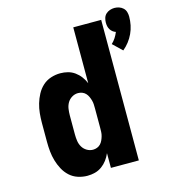

<svg xmlns="http://www.w3.org/2000/svg" viewBox="-115 -869 864 970"><g transform="rotate(-15 317.0 -384.0)"><path d="M561 -557 513 -603Q525 -614 534 -628Q543 -642 549 -657Q540 -660 533 -665.5Q526 -671 521 -679Q516 -687 514 -696Q512 -705 512 -715Q512 -727 515.5 -739Q519 -751 528 -759.5Q537 -768 549 -772Q561 -776 573 -776Q585 -776 597 -772Q609 -768 618 -759.5Q627 -751 630.5 -739Q634 -727 634 -715Q634 -692 629.5 -670Q625 -648 615.5 -627.5Q606 -607 592 -589Q578 -571 561 -557ZM223 8Q198 8 173.5 0Q149 -8 130.5 -25Q112 -42 100 -64.5Q88 -87 81 -111Q74 -135 71.5 -160Q69 -185 69 -210V-310Q69 -335 71.5 -360Q74 -385 81 -409Q88 -433 100 -455.5Q112 -478 130.5 -495Q149 -512 173.5 -520Q198 -528 223 -528Q243 -528 262.5 -523Q282 -518 298.5 -506Q315 -494 327 -478Q339 -462 347 -443V-735H493V0H347V-77Q339 -58 327 -42Q315 -26 298.5 -14Q282 -2 262.5 3Q243 8 223 8ZM284 -112Q295 -112 305.5 -116Q316 -120 323.5 -128Q331 -136 335.5 -146Q340 -156 343 -166.5Q346 -177 346.5 -188Q347 -199 347 -210V-310Q347 -321 346.5 -332Q346 -343 343 -353.5Q340 -364 335.5 -374Q331 -384 323.5 -392Q316 -400 305.5 -404Q295 -408 284 -408Q267 -408 252 -399Q237 -390 228.5 -375.5Q220 -361 217.5 -344Q215 -327 215 -310V-210Q215 -193 217.5 -176Q220 -159 228.5 -144.5Q237 -130 252 -121Q267 -112 284 -112Z"/></g></svg>

Font: Iosevka Custom Heavy Extended
Style: Regular
Weight: 900
Width: 7
Monospace: yes
Designer: Belleve Invis
Foundry: Belleve Invis
Version: Version 11.2.4; ttfautohint (v1.8.4)